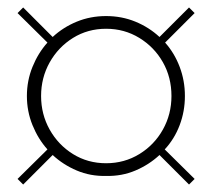

<svg xmlns="http://www.w3.org/2000/svg" viewBox="-20 -680 566 514"><path d="M42 -186 27 -201 107 -280Q82 -308 67 -345Q52 -382 52 -423Q52 -464 67 -501Q82 -538 107 -566L27 -645L42 -660L121 -581Q149 -607 185.5 -622Q222 -637 264 -637Q306 -637 342.5 -622Q379 -607 407 -581L486 -660L501 -645L422 -566Q447 -538 461 -501Q475 -464 475 -423Q475 -382 461 -345Q447 -308 421 -280L501 -201L486 -186L407 -265Q379 -239 342.5 -223.5Q306 -208 264 -209Q222 -208 185.5 -223.5Q149 -239 121 -265ZM264 -243Q313 -243 353 -267.5Q393 -292 416 -333Q439 -374 439 -423Q439 -473 416 -513.5Q393 -554 353 -578.5Q313 -603 264 -603Q215 -603 175.5 -578.5Q136 -554 113 -513Q90 -472 90 -423Q90 -374 113 -333Q136 -292 175.5 -267.5Q215 -243 264 -243Z"/></svg>

Font: Oswald Light
Style: Regular
Weight: 300
Designer: Vernon Adams
Foundry: Vernon Adams
Version: Version 4.103;gftools[0.9.33.dev8+g029e19f]